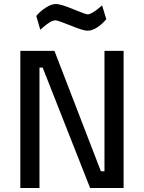

<svg xmlns="http://www.w3.org/2000/svg" viewBox="-20 -943 721 963"><path d="M82 0ZM600 -688V0H432L194 -604H178V0H82V-688H253L486 -84H504V-688ZM334 -815Q270 -841 258 -841Q236 -841 196 -806L182 -794L162 -863Q182 -887 210 -905Q238 -923 261 -923Q284 -923 347 -897Q410 -871 419 -871Q439 -871 479 -905L492 -916L513 -847Q493 -822 467.5 -805.5Q442 -789 419 -789Q397 -789 334 -815Z"/></svg>

Font: Cairo SemiBold
Style: Regular
Weight: 600
Designer: Mohamed Gaber, the designers of Titillium
Foundry: Kief Type Foundry
Version: Version 2.009; ttfautohint (v1.5.33-1714) -l 8 -r 50 -G 200 